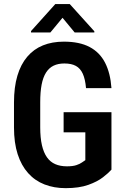

<svg xmlns="http://www.w3.org/2000/svg" viewBox="-20 -929 626 958"><path d="M536.1 -369.1V-82.5Q522 -66.4 494.1 -44.7Q466.3 -22.9 420.7 -6.6Q375 9.8 307.6 9.8Q249.5 9.8 201.9 -8.8Q154.3 -27.3 120.4 -65.2Q86.4 -103 68.1 -159.7Q49.8 -216.3 49.8 -293.5V-417.5Q49.8 -494.1 66.7 -551Q83.5 -607.9 116 -646Q148.4 -684.1 194.3 -702.6Q240.2 -721.2 298.8 -721.2Q376.5 -721.2 427 -694.6Q477.5 -668 504.2 -616.2Q530.8 -564.5 536.1 -489.3H409.2Q405.3 -534.2 393.1 -561Q380.9 -587.9 358.6 -600.1Q336.4 -612.3 301.3 -612.3Q270 -612.3 247.3 -601.3Q224.6 -590.3 209.7 -566.9Q194.8 -543.5 187.7 -506.8Q180.7 -470.2 180.7 -418.5V-293.5Q180.7 -241.7 189.2 -204.6Q197.8 -167.5 214.4 -144Q231 -120.6 255.9 -109.9Q280.8 -99.1 314 -99.1Q343.3 -99.1 360.8 -105Q378.4 -110.8 388.9 -118.4Q399.4 -126 405.8 -129.9V-268.6H297.4V-369.1ZM328.1 -908.7 450.7 -772.9V-767.1H352.5L292 -840.3L231.4 -767.1H134.8V-773.9L255.9 -908.7Z"/></svg>

Font: Roboto Condensed SemiBold
Style: Regular
Weight: 600
Designer: Christian Robertson
Foundry: Google
Version: Version 3.008; 2023